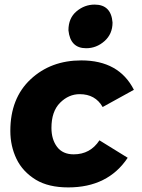

<svg xmlns="http://www.w3.org/2000/svg" viewBox="-20 -810 620 836"><path d="M355 -600Q286 -600 278 -678Q278 -731 313 -760.5Q348 -790 392 -790Q464 -790 470 -712Q470 -662 435 -631Q400 -600 355 -600ZM277 6Q191.5 6 136.5 -27Q78.5 -62.5 51.8 -118.2Q25 -174 25 -240Q25 -382 113 -464.5Q201 -547 334 -547Q498 -547 563 -419L427 -344Q395 -400 327 -400Q279 -400 241.5 -362.5Q204 -325 204 -253Q204 -203 228.5 -170.5Q253 -138 301 -138Q373 -138 413 -199L536 -123Q450 6 277 6Z"/></svg>

Font: Argentum Sans
Style: Bold Italic
Weight: 700
Italic angle: -11°
Designer: Julieta Ulanovsky (font), Cristiano Sobral (main changes and remaster)
Foundry: Julieta Ulanovsky (font), Cristiano Sobral (main changes and remaster)
Version: Version 2.007;June 15, 2022;FontCreator 14.0.0.2814 64-bit; 